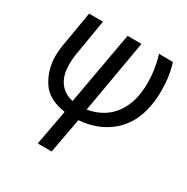

<svg xmlns="http://www.w3.org/2000/svg" viewBox="-172 -676 1027 1055"><g transform="rotate(30 342.0 -149.0)"><path d="M338.9 -528.3 256.3 -66.9C183.6 -83 143.6 -136.7 140.1 -216.8C139.6 -223.6 139.6 -230.5 139.6 -237.3C139.6 -254.4 140.6 -272 143.1 -289.6L183.1 -528.3H94.7L54.7 -291C52.2 -271.5 50.8 -252.4 50.8 -234.4C50.8 -177.2 65.9 -125.5 95.7 -78.6C125.5 -32.2 176.3 -3.9 248.5 6.3L207 230.5H295.4L336.4 8.3C415 2 481.4 -22.9 534.7 -66.9C612.3 -130.9 650.9 -228.5 650.9 -360.4C650.9 -375 650.4 -390.1 649.4 -405.3C647 -447.3 639.2 -488.3 626.5 -528.3L538.1 -529.3C550.3 -489.3 558.1 -448.2 562 -405.8L563.5 -375.5C563.5 -369.1 564 -362.8 564 -356.9C564 -275.4 544.9 -209.5 507.3 -158.7C469.7 -108.4 416.5 -77.1 346.7 -64.9L427.2 -528.3Z"/></g></svg>

Font: Roboto
Style: Italic
Weight: 400
Italic angle: -12°
Designer: Google
Version: Version 2.137; 2017